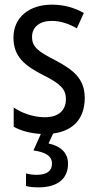

<svg xmlns="http://www.w3.org/2000/svg" viewBox="-20 -567 421 827"><path d="M273 138C273 91 241 62 189 51L209 8C295 -3 345 -56 345 -145C345 -228 296 -266 219 -307C144 -345 118 -365 118 -408C118 -450 150 -477 203 -477C241 -477 278 -464 311 -445L341 -511C300 -534 255 -547 204 -547C105 -547 38 -492 38 -405C38 -321 89 -283 167 -243C240 -207 264 -182 264 -141C264 -92 233 -62 173 -62C123 -62 72 -81 39 -104V-21C68 -5 107 7 156 10L124 81C173 88 204 103 204 138C204 168 183 186 138 186C122 186 105 184 92 180V234C104 238 123 240 146 240C227 240 273 204 273 138Z"/></svg>

Font: Noto Sans Ethiopic Condensed
Style: Regular
Weight: 400
Width: 3
Designer: Monotype Design Team
Foundry: Monotype Imaging Inc.
Version: Version 2.102